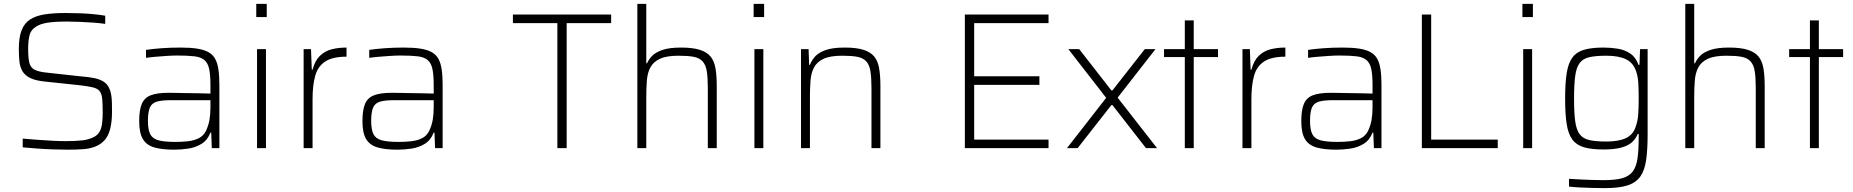

<svg xmlns="http://www.w3.org/2000/svg" viewBox="-20 -763 9543 989"><path d="M332 8Q296 8 253 6.5Q210 5 169.5 2Q129 -1 97 -4V-49Q131 -46 171.5 -43Q212 -40 251 -38Q290 -36 318 -36Q370 -36 404.5 -40Q439 -44 467 -59Q486 -70 495 -88.5Q504 -107 506.5 -132Q509 -157 509 -185Q509 -228 506.5 -253.5Q504 -279 493.5 -293Q483 -307 458 -313Q433 -319 390 -324L210 -343Q162 -348 135 -361.5Q108 -375 95.5 -396.5Q83 -418 80 -447Q77 -476 77 -512Q77 -571 91.5 -607.5Q106 -644 135.5 -663Q165 -682 210.5 -689Q256 -696 317 -696Q355 -696 394 -694.5Q433 -693 467 -689.5Q501 -686 522 -682V-640Q495 -644 460 -646.5Q425 -649 389.5 -650.5Q354 -652 323 -652Q263 -652 224.5 -646Q186 -640 163 -624Q138 -608 131.5 -579Q125 -550 125 -511Q125 -465 131 -440Q137 -415 158 -404Q179 -393 220 -389L393 -370Q435 -367 466.5 -360.5Q498 -354 518 -339.5Q538 -325 548 -295Q552 -282 554 -266.5Q556 -251 556.5 -232Q557 -213 557 -190Q557 -134 547 -97Q537 -60 517 -39Q497 -18 469.5 -7.5Q442 3 407.5 5.5Q373 8 332 8Z M877 8Q815 8 775 -3.5Q735 -15 716 -46.5Q697 -78 697 -139Q697 -195 710 -227Q723 -259 756 -272Q789 -285 849 -285Q860 -285 884.5 -284.5Q909 -284 940.5 -283.5Q972 -283 1004 -282.5Q1036 -282 1064 -281V-323Q1064 -377 1057.5 -407.5Q1051 -438 1033 -453.5Q1015 -469 981 -473Q947 -477 893 -477Q870 -477 839.5 -475Q809 -473 780 -470.5Q751 -468 732 -465V-506Q764 -511 810.5 -514.5Q857 -518 910 -518Q960 -518 995.5 -512.5Q1031 -507 1053.5 -494.5Q1076 -482 1088 -460.5Q1100 -439 1105 -406Q1110 -373 1110 -328V0H1071L1068 -80H1064Q1049 -41 1018 -22Q987 -3 949.5 2.5Q912 8 877 8ZM883 -32Q917 -32 948.5 -35.5Q980 -39 1004 -51Q1028 -63 1041 -89Q1054 -117 1059 -145.5Q1064 -174 1064 -210V-247H861Q814 -247 788 -239.5Q762 -232 752 -209Q742 -186 742 -140Q742 -96 753.5 -72.5Q765 -49 795.5 -40.5Q826 -32 883 -32Z M1300 -675V-743H1354V-675ZM1304 0V-510H1350V0Z M1544 0V-510H1582L1586 -404H1590Q1602 -450 1627.5 -475Q1653 -500 1688 -509Q1723 -518 1765 -518V-471Q1693 -471 1655 -446Q1617 -421 1603.5 -372Q1590 -323 1590 -252V0Z M2027 8Q1965 8 1925 -3.5Q1885 -15 1866 -46.5Q1847 -78 1847 -139Q1847 -195 1860 -227Q1873 -259 1906 -272Q1939 -285 1999 -285Q2010 -285 2034.5 -284.5Q2059 -284 2090.5 -283.5Q2122 -283 2154 -282.5Q2186 -282 2214 -281V-323Q2214 -377 2207.5 -407.5Q2201 -438 2183 -453.5Q2165 -469 2131 -473Q2097 -477 2043 -477Q2020 -477 1989.5 -475Q1959 -473 1930 -470.5Q1901 -468 1882 -465V-506Q1914 -511 1960.5 -514.5Q2007 -518 2060 -518Q2110 -518 2145.5 -512.5Q2181 -507 2203.5 -494.5Q2226 -482 2238 -460.5Q2250 -439 2255 -406Q2260 -373 2260 -328V0H2221L2218 -80H2214Q2199 -41 2168 -22Q2137 -3 2099.5 2.5Q2062 8 2027 8ZM2033 -32Q2067 -32 2098.5 -35.5Q2130 -39 2154 -51Q2178 -63 2191 -89Q2204 -117 2209 -145.5Q2214 -174 2214 -210V-247H2011Q1964 -247 1938 -239.5Q1912 -232 1902 -209Q1892 -186 1892 -140Q1892 -96 1903.5 -72.5Q1915 -49 1945.5 -40.5Q1976 -32 2033 -32Z M2851 0V-644H2622V-688H3128V-644H2899V0Z M3263 0V-743H3309V-437H3313Q3321 -456 3338.5 -474.5Q3356 -493 3391.5 -505.5Q3427 -518 3488 -518Q3548 -518 3584.5 -506.5Q3621 -495 3640 -472Q3659 -449 3665.5 -411Q3672 -373 3672 -320V0H3626V-309Q3626 -364 3620.5 -397Q3615 -430 3598.5 -447.5Q3582 -465 3552.5 -470.5Q3523 -476 3475 -476Q3413 -476 3379 -460Q3345 -444 3330 -415.5Q3315 -387 3312 -348Q3309 -309 3309 -264V0Z M3862 -675V-743H3916V-675ZM3866 0V-510H3912V0Z M4106 0V-510H4145L4148 -429H4152Q4161 -453 4179.5 -473Q4198 -493 4234 -505.5Q4270 -518 4331 -518Q4391 -518 4427.5 -506.5Q4464 -495 4483 -472Q4502 -449 4508.5 -411Q4515 -373 4515 -320V0H4469V-309Q4469 -364 4463.5 -397Q4458 -430 4441.5 -447.5Q4425 -465 4395.5 -470.5Q4366 -476 4318 -476Q4256 -476 4222 -460Q4188 -444 4173 -415.5Q4158 -387 4155 -348Q4152 -309 4152 -264V0Z M4950 0V-688H5381V-644H4998V-370H5334V-326H4998V-44H5381V0Z M5476 0 5678 -259 5483 -510H5539L5705 -297H5710L5877 -510H5932L5737 -260L5940 0H5883L5710 -222H5705L5531 0Z M6083 0V-469H5976V-510H6083V-658H6129V-510H6254V-469H6129V0Z M6380 0V-510H6418L6422 -404H6426Q6438 -450 6463.5 -475Q6489 -500 6524 -509Q6559 -518 6601 -518V-471Q6529 -471 6491 -446Q6453 -421 6439.5 -372Q6426 -323 6426 -252V0Z M6863 8Q6801 8 6761 -3.5Q6721 -15 6702 -46.5Q6683 -78 6683 -139Q6683 -195 6696 -227Q6709 -259 6742 -272Q6775 -285 6835 -285Q6846 -285 6870.5 -284.5Q6895 -284 6926.5 -283.5Q6958 -283 6990 -282.5Q7022 -282 7050 -281V-323Q7050 -377 7043.5 -407.5Q7037 -438 7019 -453.5Q7001 -469 6967 -473Q6933 -477 6879 -477Q6856 -477 6825.5 -475Q6795 -473 6766 -470.5Q6737 -468 6718 -465V-506Q6750 -511 6796.5 -514.5Q6843 -518 6896 -518Q6946 -518 6981.5 -512.5Q7017 -507 7039.5 -494.5Q7062 -482 7074 -460.5Q7086 -439 7091 -406Q7096 -373 7096 -328V0H7057L7054 -80H7050Q7035 -41 7004 -22Q6973 -3 6935.5 2.5Q6898 8 6863 8ZM6869 -32Q6903 -32 6934.5 -35.5Q6966 -39 6990 -51Q7014 -63 7027 -89Q7040 -117 7045 -145.5Q7050 -174 7050 -210V-247H6847Q6800 -247 6774 -239.5Q6748 -232 6738 -209Q6728 -186 6728 -140Q6728 -96 6739.5 -72.5Q6751 -49 6781.5 -40.5Q6812 -32 6869 -32Z M7304 0V-688H7352V-44H7695V0Z M7822 -675V-743H7876V-675ZM7826 0V-510H7872V0Z M8247 206Q8215 206 8181 205Q8147 204 8115.5 202.5Q8084 201 8062 198V158Q8090 160 8121.5 161.5Q8153 163 8183.5 164Q8214 165 8239 165Q8300 165 8336 155Q8372 145 8390.5 120Q8409 95 8415 52Q8421 9 8421 -57V-73H8416Q8404 -43 8380.5 -25.5Q8357 -8 8322 -0.5Q8287 7 8240 7Q8177 7 8138.5 -4.5Q8100 -16 8079 -44.5Q8058 -73 8050 -124.5Q8042 -176 8042 -255Q8042 -334 8050 -385.5Q8058 -437 8079 -466Q8100 -495 8139 -506.5Q8178 -518 8240 -518Q8278 -518 8314 -512Q8350 -506 8378 -487Q8406 -468 8420 -429H8425L8428 -510H8467V-71Q8467 7 8459.5 60.5Q8452 114 8429.5 146Q8407 178 8363.5 192Q8320 206 8247 206ZM8255 -34Q8318 -34 8355 -51.5Q8392 -69 8405 -109Q8416 -138 8418.5 -174Q8421 -210 8421 -255Q8421 -300 8419 -334.5Q8417 -369 8408 -395Q8393 -440 8355 -458Q8317 -476 8255 -476Q8200 -476 8167 -468.5Q8134 -461 8117 -438.5Q8100 -416 8094 -372Q8088 -328 8088 -255Q8088 -182 8094 -138Q8100 -94 8117 -71.5Q8134 -49 8167 -41.5Q8200 -34 8255 -34Z M8661 0V-743H8707V-437H8711Q8719 -456 8736.5 -474.5Q8754 -493 8789.5 -505.5Q8825 -518 8886 -518Q8946 -518 8982.5 -506.5Q9019 -495 9038 -472Q9057 -449 9063.5 -411Q9070 -373 9070 -320V0H9024V-309Q9024 -364 9018.5 -397Q9013 -430 8996.5 -447.5Q8980 -465 8950.5 -470.5Q8921 -476 8873 -476Q8811 -476 8777 -460Q8743 -444 8728 -415.5Q8713 -387 8710 -348Q8707 -309 8707 -264V0Z M9303 0V-469H9196V-510H9303V-658H9349V-510H9474V-469H9349V0Z"/></svg>

Font: Saira Thin ExtraLight
Style: Regular
Weight: 250
Version: Version 1.101